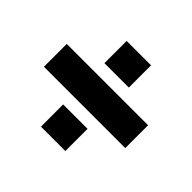

<svg xmlns="http://www.w3.org/2000/svg" viewBox="-134 -754 868 868"><g transform="rotate(45 300.0 -320.0)"><path d="M222 -46V-188H378V-46ZM222 -452V-594H378V-452ZM40 -247V-393H560V-247Z"/></g></svg>

Font: Tektur Condensed
Style: Bold
Weight: 700
Width: 3
Designer: Adam Jagosz
Foundry: Adam Jagosz
Version: Version 1.005;gftools[0.9.30]